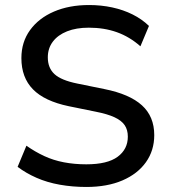

<svg xmlns="http://www.w3.org/2000/svg" viewBox="-20 -734 673 763"><path d="M323 9Q268 9 217.5 0Q167 -9 125 -27.5Q83 -46 50 -71L85 -155Q119 -131 155.5 -114Q192 -97 234 -89Q276 -81 323 -81Q407 -81 447.5 -111Q488 -141 488 -191Q488 -218 475.5 -236.5Q463 -255 435 -268Q407 -281 361 -290L253 -312Q157 -332 111 -379Q65 -426 65 -503Q65 -567 99.5 -614.5Q134 -662 194.5 -688Q255 -714 334 -714Q382 -714 426 -704.5Q470 -695 507 -676.5Q544 -658 572 -631L538 -550Q495 -588 444.5 -606Q394 -624 333 -624Q283 -624 246.5 -609.5Q210 -595 190 -568.5Q170 -542 170 -506Q170 -464 196.5 -439.5Q223 -415 287 -402L395 -380Q495 -360 544 -315.5Q593 -271 593 -197Q593 -136 560 -89.5Q527 -43 466.5 -17Q406 9 323 9Z"/></svg>

Font: Nunito Sans 11pt SemiBold
Style: Regular
Weight: 600
Version: Version 3.101;gftools[0.9.27]